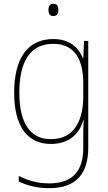

<svg xmlns="http://www.w3.org/2000/svg" viewBox="-20 -742 564 1003"><path d="M258 -722C238 -722 233 -706 233 -690C233 -673 239 -658 258 -658C279 -658 285 -672 285 -690C285 -706 281 -722 258 -722ZM258 -538C120 -538 54 -431 54 -258C54 -79 125 10 246 10C335 10 394 -37 415 -115H417C415 -75 415 -51 415 -15V29C415 148 363 216 237 216C173 216 121 199 78 177V206C120 226 170 241 237 241C383 241 441 160 441 29V-528H419L415 -438H413C390 -493 346 -538 258 -538ZM258 -513C376 -513 415 -422 415 -307V-237C415 -132 380 -15 246 -15C139 -15 81 -97 81 -258C81 -415 134 -513 258 -513Z"/></svg>

Font: Noto Sans Sinhala UI SemiCondensed Thin
Style: Regular
Weight: 100
Width: 4
Designer: Jelle Bosma - Monotype Design Team
Foundry: Monotype Imaging Inc.
Version: Version 2.006